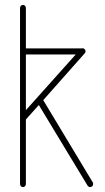

<svg xmlns="http://www.w3.org/2000/svg" viewBox="-20 -768 430 786"><path d="M86 -15V-279L139 -338L338 -9C339 -8 339 -7 340 -6C341 -5 342 -5 343 -4C345 -3 347 -2 349 -2C351 -2 354 -3 355 -4C357 -5 359 -7 360 -9C361 -11 361 -13 361 -15C362 -16 361 -17 361 -18C361 -20 360 -21 360 -21L157 -358L327 -550C332 -555 331 -563 326 -567C323 -570 319 -571 315 -570H86V-735C86 -742 81 -748 74 -748C67 -748 62 -742 62 -735V-15C62 -8 67 -2 74 -2C81 -2 86 -8 86 -15ZM290 -545 86 -317V-545Z"/></svg>

Font: LS
Style: LightAlt
Weight: 250
Designer: BSozoo
Foundry: BSozoo
Version: Version 001.000